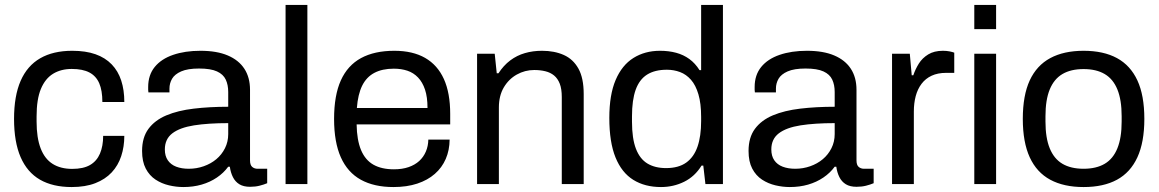

<svg xmlns="http://www.w3.org/2000/svg" viewBox="-20 -743 4679 775"><path d="M269.3 12Q193.3 12 141.5 -17.7Q89.8 -47.5 63.2 -108.7Q36.7 -169.9 36.7 -263Q36.7 -355.7 63.3 -416.7Q89.9 -477.6 142.3 -507.8Q194.7 -538 271.6 -538Q326 -538 365.4 -524.1Q404.8 -510.2 430.8 -483.2Q456.9 -456.2 469.3 -417.9Q481.8 -379.6 481.8 -331.3H393.2Q393.2 -377.5 380.6 -406.8Q368 -436.1 340.9 -450.4Q313.8 -464.7 269.6 -464.7Q226.3 -464.7 194.3 -445.3Q162.4 -425.8 145 -383.9Q127.7 -342.1 127.7 -273.1V-252.3Q127.7 -186.7 144.1 -144.1Q160.5 -101.5 192.6 -81.4Q224.6 -61.3 271.4 -61.3Q316.4 -61.3 343.5 -77Q370.6 -92.7 383.5 -123Q396.4 -153.3 396.4 -194.7H481.8Q481.8 -150.8 469.3 -112.9Q456.9 -75.1 430.9 -47.1Q404.8 -19.2 364.7 -3.6Q324.6 12 269.3 12Z M719.9 12Q691.5 12 662.1 5.1Q632.6 -1.8 608 -17.9Q583.3 -34.1 568.4 -62.4Q553.5 -90.8 553.5 -133.7Q553.5 -188.2 579.3 -223Q605.1 -257.8 651.6 -277.4Q698.1 -296.9 762.1 -304.5Q826 -312.1 901.2 -312.1V-371.6Q901.2 -400.6 891.2 -421.8Q881.2 -443.1 855.9 -454.7Q830.5 -466.4 783.4 -466.4Q737.6 -466.4 711.3 -454.8Q685.1 -443.3 674.5 -425Q664 -406.7 664 -385.4V-370H579.1Q578.1 -375 578.1 -380Q578.1 -385 578.1 -392Q578.1 -440.2 604.6 -472.8Q631.2 -505.3 678.9 -521.6Q726.7 -538 789.2 -538Q855.3 -538 899.5 -519.1Q943.7 -500.3 966.4 -465.4Q989.2 -430.4 989.2 -380.6V-95.9Q989.2 -76.9 997.9 -69.4Q1006.6 -61.8 1019.6 -61.8H1058.5V-3.5Q1044.8 2.3 1027.7 6.6Q1010.5 11 989.4 11Q962.9 11 946.1 0.7Q929.3 -9.7 920.1 -28.2Q910.9 -46.7 907.7 -70.1H901.2Q882.9 -45 855.5 -26.4Q828.1 -7.8 794 2.1Q760 12 719.9 12ZM741.8 -61.8Q773.6 -61.8 802.4 -72Q831.2 -82.1 853.1 -100.4Q875 -118.7 888.1 -144.7Q901.2 -170.7 901.2 -201.8V-246Q820.5 -246 763.2 -237Q705.9 -227.9 675.6 -204.8Q645.4 -181.6 645.4 -139.7Q645.4 -113.5 657.3 -96.1Q669.3 -78.6 691.1 -70.2Q713 -61.8 741.8 -61.8Z M1132.7 0V-723H1220.7V0Z M1568.1 12Q1490 12 1436.6 -17.5Q1383.1 -47 1355.8 -108Q1328.5 -169 1328.5 -263Q1328.5 -358 1355.8 -418.5Q1383.1 -479 1437.2 -508.5Q1491.4 -538 1571.7 -538Q1645.9 -538 1696 -509.3Q1746.1 -480.5 1771.7 -424.1Q1797.2 -367.6 1797.2 -283.2V-240.8H1419.5Q1420.5 -177.6 1437.4 -137.2Q1454.4 -96.8 1487.4 -78.2Q1520.4 -59.6 1570 -59.6Q1603.5 -59.6 1629.1 -68.4Q1654.6 -77.2 1672.1 -93.1Q1689.6 -109.1 1699 -131.3Q1708.5 -153.5 1708.9 -179.4H1794.9Q1794.5 -136.8 1779.3 -101.6Q1764.1 -66.4 1735.1 -41.1Q1706.1 -15.7 1664.1 -1.8Q1622.1 12 1568.1 12ZM1420.5 -307.1H1705.6Q1705.6 -351.1 1695.6 -381.2Q1685.5 -411.3 1667.4 -430.2Q1649.4 -449.1 1624.6 -457.5Q1599.9 -465.8 1569.4 -465.8Q1523.1 -465.8 1491.1 -448.9Q1459.1 -432 1441.8 -397Q1424.6 -361.9 1420.5 -307.1Z M1905.7 0V-526H1976.9L1985.1 -447.3H1992.1Q2012.8 -479.1 2039.6 -499.2Q2066.4 -519.3 2098.6 -528.6Q2130.8 -538 2167.9 -538Q2217.9 -538 2255.7 -521.1Q2293.5 -504.3 2314.8 -466.1Q2336.1 -428 2336.1 -363.3V0H2247.6V-351.4Q2247.6 -384 2239.5 -405Q2231.4 -426 2216.6 -438.2Q2201.8 -450.4 2181.2 -455.4Q2160.7 -460.4 2136.4 -460.4Q2098.8 -460.4 2066.1 -442.1Q2033.4 -423.8 2013.5 -390.1Q1993.7 -356.3 1993.7 -309.2V0Z M2648 12Q2583.1 12 2536.3 -17Q2489.5 -46 2464.5 -107.5Q2439.5 -168.9 2439.5 -266.8Q2439.5 -360.4 2465 -420.2Q2490.5 -480 2536.8 -509Q2583 -538 2644.2 -538Q2679.3 -538 2709.1 -530Q2738.8 -522 2762.5 -504.8Q2786.2 -487.6 2803.6 -459.9H2810.1V-723H2898.1V0H2827.4L2818.8 -74.6H2811.8Q2784.9 -30.8 2741.7 -9.4Q2698.5 12 2648 12ZM2668.5 -64.5Q2718.8 -64.5 2749.9 -86.7Q2780.9 -108.9 2795.5 -151.1Q2810.1 -193.4 2810.1 -254.5V-270.8Q2810.1 -325.4 2799.1 -362.4Q2788.2 -399.3 2769.1 -421Q2750.1 -442.7 2725 -452.1Q2700 -461.5 2671.8 -461.5Q2623.1 -461.5 2592 -441.9Q2560.9 -422.4 2545.9 -380.8Q2531 -339.2 2531 -273.1V-251.8Q2531 -183.9 2546.9 -142.6Q2562.7 -101.4 2593.4 -82.9Q2624 -64.5 2668.5 -64.5Z M3167.9 12Q3139.5 12 3110.1 5.1Q3080.6 -1.8 3056 -17.9Q3031.3 -34.1 3016.4 -62.4Q3001.5 -90.8 3001.5 -133.7Q3001.5 -188.2 3027.3 -223Q3053.1 -257.8 3099.6 -277.4Q3146.1 -296.9 3210.1 -304.5Q3274 -312.1 3349.2 -312.1V-371.6Q3349.2 -400.6 3339.2 -421.8Q3329.2 -443.1 3303.9 -454.7Q3278.5 -466.4 3231.4 -466.4Q3185.6 -466.4 3159.3 -454.8Q3133.1 -443.3 3122.5 -425Q3112 -406.7 3112 -385.4V-370H3027.1Q3026.1 -375 3026.1 -380Q3026.1 -385 3026.1 -392Q3026.1 -440.2 3052.6 -472.8Q3079.2 -505.3 3126.9 -521.6Q3174.7 -538 3237.2 -538Q3303.3 -538 3347.5 -519.1Q3391.7 -500.3 3414.4 -465.4Q3437.2 -430.4 3437.2 -380.6V-95.9Q3437.2 -76.9 3445.9 -69.4Q3454.6 -61.8 3467.6 -61.8H3506.5V-3.5Q3492.8 2.3 3475.7 6.6Q3458.5 11 3437.4 11Q3410.9 11 3394.1 0.7Q3377.3 -9.7 3368.1 -28.2Q3358.9 -46.7 3355.7 -70.1H3349.2Q3330.9 -45 3303.5 -26.4Q3276.1 -7.8 3242 2.1Q3208 12 3167.9 12ZM3189.8 -61.8Q3221.6 -61.8 3250.4 -72Q3279.2 -82.1 3301.1 -100.4Q3323 -118.7 3336.1 -144.7Q3349.2 -170.7 3349.2 -201.8V-246Q3268.5 -246 3211.2 -237Q3153.9 -227.9 3123.6 -204.8Q3093.4 -181.6 3093.4 -139.7Q3093.4 -113.5 3105.3 -96.1Q3117.3 -78.6 3139.1 -70.2Q3161 -61.8 3189.8 -61.8Z M3580.7 0V-526H3652.4L3660.1 -439.3H3666.6Q3674.8 -463.9 3688.8 -486.3Q3702.8 -508.7 3726.8 -523.4Q3750.7 -538 3786 -538Q3801.1 -538 3813.4 -535.5Q3825.8 -532.9 3831.8 -530.4V-448.9H3799Q3765.2 -448.9 3740.5 -437.4Q3715.8 -425.9 3699.8 -404.7Q3683.8 -383.5 3676.2 -354.9Q3668.7 -326.3 3668.7 -292.6V0Z M3912.7 -625.4V-723H4000.7V-625.4ZM3912.7 0V-526H4000.7V0Z M4353.8 12Q4274.2 12 4219.4 -17.5Q4164.6 -47 4136.5 -108Q4108.5 -169 4108.5 -263Q4108.5 -358 4136.5 -418.5Q4164.6 -479 4219.4 -508.5Q4274.2 -538 4353.8 -538Q4434.3 -538 4488.6 -508.5Q4542.9 -479 4571 -418.5Q4599.1 -358 4599.1 -263Q4599.1 -169 4571 -108Q4542.9 -47 4488.6 -17.5Q4434.3 12 4353.8 12ZM4353.8 -61.8Q4405 -61.8 4439.1 -81.9Q4473.2 -102 4490.3 -144.4Q4507.5 -186.7 4507.5 -252.3V-273.7Q4507.5 -339.8 4490.3 -381.9Q4473.2 -424 4439.1 -444.1Q4405 -464.2 4353.8 -464.2Q4302.5 -464.2 4268.4 -444.1Q4234.4 -424 4217.2 -381.9Q4200 -339.8 4200 -273.7V-252.3Q4200 -186.7 4217.2 -144.4Q4234.4 -102 4268.4 -81.9Q4302.5 -61.8 4353.8 -61.8Z"/></svg>

Font: Archivo SemiBold
Style: Regular
Weight: 600
Designer: Hector Gatti
Foundry: Omnibus-Type
Version: Version 2.001